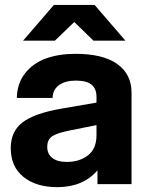

<svg xmlns="http://www.w3.org/2000/svg" viewBox="-20 -752 595 784"><path d="M377.9 0V-56.2Q318.8 12.2 213.9 12.2Q127.9 12.2 75.9 -29.5Q23.9 -71.3 23.9 -147Q23.9 -215.3 72 -252.2Q120.1 -289.1 229 -308.1L374 -333V-356.9Q374 -388.7 354.5 -405.8Q335 -422.9 289.1 -422.9Q246.6 -422.9 220.9 -404.3Q195.3 -385.7 194.8 -352.1H48.8Q49.8 -411.1 82.3 -452.6Q114.7 -494.1 167.5 -513.2Q220.2 -532.2 288.1 -532.2Q400.9 -532.2 459 -490.5Q517.1 -448.7 517.1 -374V0ZM74.2 -585.9 200.2 -731.9H366.2L492.2 -585.9H361.8L283.2 -662.1L204.1 -585.9ZM172.9 -151.9Q172.9 -123.5 193.4 -107.2Q213.9 -90.8 252.9 -90.8Q304.7 -90.8 339.4 -117.9Q374 -145 374 -199.2V-241.2L257.8 -217.8Q211.9 -208.5 192.4 -195.1Q172.9 -181.6 172.9 -151.9Z"/></svg>

Font: Aspekta 400
Style: Bold
Weight: 700
Designer: Ivo Dolenc
Version: Version 2.000